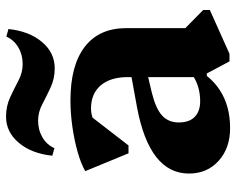

<svg xmlns="http://www.w3.org/2000/svg" viewBox="-93 -673 781 635"><g transform="rotate(-90 297.5 -355.5)"><path d="M191 15Q125 15 83 -23Q41 -61 41 -121Q41 -252 261 -293L360 -311V-323Q360 -381 332.5 -413Q305 -445 256 -445Q241 -445 226 -440L134 -321H108L49 -464Q73 -478 111.5 -489Q150 -500 195 -506.5Q240 -513 283 -513Q399 -513 460.5 -465.5Q522 -418 522 -328V-133L582 -74V-52L437 13H412L372 -62H364Q302 15 191 15ZM210 -155Q210 -120 228.5 -102Q247 -84 280 -84Q325 -84 360 -105V-256L309 -244Q256 -231 233 -210Q210 -189 210 -155ZM389 -565Q355 -565 326 -578.5Q297 -592 270.5 -606Q244 -620 216 -620Q185 -620 160.5 -605.5Q136 -591 125 -566L100 -573Q107 -641 142.5 -683.5Q178 -726 229 -726Q264 -726 293 -712.5Q322 -699 348.5 -685Q375 -671 403 -671Q434 -671 458.5 -685.5Q483 -700 494 -725L519 -718Q512 -650 476.5 -607.5Q441 -565 389 -565Z"/></g></svg>

Font: Platypi
Style: Bold
Weight: 700
Designer: David Sargent
Foundry: Bolt Cutter Type
Version: Version 1.200; ttfautohint (v1.8.4.7-5d5b)